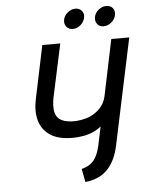

<svg xmlns="http://www.w3.org/2000/svg" viewBox="-59 -917 743 979"><g transform="rotate(-5 312.5 -427.5)"><path d="M364 -870Q343 -870 324.5 -855Q306 -840 302 -819Q298 -798 309.5 -783Q321 -768 342 -768Q364 -768 381.5 -783Q399 -798 404 -819Q409 -840 397 -855Q385 -870 364 -870ZM522 -870Q501 -870 482.5 -855Q464 -840 460 -819Q456 -798 467.5 -783Q479 -768 500 -768Q521 -768 539.5 -783Q558 -798 562 -819Q567 -840 555.5 -855Q544 -870 522 -870ZM510 -157 625 -700H533L473 -412Q467 -385 452 -364.5Q437 -344 415.5 -329.5Q394 -315 369.5 -308Q345 -301 319 -299Q271 -297 244.5 -310.5Q218 -324 211.5 -353Q205 -382 213 -426L272 -700H180L123 -428Q110 -368 123 -320Q136 -272 177.5 -243.5Q219 -215 293 -215Q321 -215 348.5 -220Q376 -225 399.5 -235.5Q423 -246 440 -261L419 -161Q413 -135 404 -116Q395 -97 383 -84.5Q371 -72 356.5 -64.5Q342 -57 325 -53L338 15Q411 7 452.5 -36.5Q494 -80 510 -157Z"/></g></svg>

Font: Advent Pro SemiBold
Style: Italic
Weight: 600
Italic angle: -12°
Version: Version 3.000